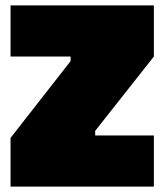

<svg xmlns="http://www.w3.org/2000/svg" viewBox="-20 -690 609 710"><path d="M19 -481V-670H549V-481L332 -206V-189H549V0H19V-180L241 -464V-481Z"/></svg>

Font: Titillium Web Black
Style: Regular
Weight: 900
Version: Version 1.002;PS 35.000;hotconv 1.0.70;makeotf.lib2.5.55311